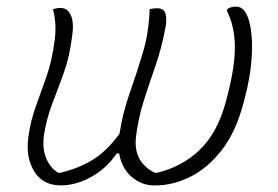

<svg xmlns="http://www.w3.org/2000/svg" viewBox="-20 -554 840 580"><path d="M140 -526Q151 -530 163 -530Q184 -530 194 -508Q204 -486 198 -445Q190 -382 172.5 -333.5Q155 -285 138 -241Q121 -197 113 -147Q107 -106 119.5 -76Q132 -46 156 -32H162Q220 -46 262 -72.5Q304 -99 341 -150Q351 -214 372 -273.5Q393 -333 411.5 -394.5Q430 -456 432 -526Q438 -528 445 -528.5Q452 -529 455 -529Q475 -529 480 -512.5Q485 -496 479 -467Q468 -408 449.5 -355Q431 -302 414.5 -250Q398 -198 391 -143Q386 -100 402 -73Q418 -46 448 -32H454Q530 -50 583.5 -101.5Q637 -153 662 -246L666 -261Q690 -352 689.5 -413Q689 -474 666 -520V-526Q677 -534 691 -534Q700 -534 705.5 -531.5Q711 -529 715 -525Q730 -510 737 -470.5Q744 -431 740 -375.5Q736 -320 719 -256L715 -241Q692 -154 649 -99.5Q606 -45 554 -19.5Q502 6 451 6H444Q408 6 378 -19.5Q348 -45 340 -90L333 -91Q302 -45 255.5 -19.5Q209 6 164 6Q142 6 125.5 -0.5Q109 -7 97 -19Q78 -38 69 -69.5Q60 -101 66 -143Q73 -191 88.5 -233.5Q104 -276 120.5 -323Q137 -370 145 -431Q152 -482 140 -526Z"/></svg>

Font: Recursive Sn Csl St Lt
Style: Italic
Weight: 300
Italic angle: -15°
Version: Version 1.079;hotconv 1.0.112;makeotfexe 2.5.65598; ttfautoh